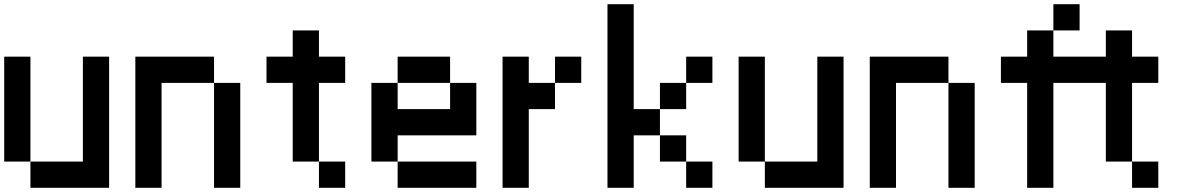

<svg xmlns="http://www.w3.org/2000/svg" viewBox="-20 -895 5665 915"><path d="M0 -125V-625H125V-125ZM500 0H125V-125H375V-625H500Z M625 0V-625H1000V-500H750V0ZM1125 0H1000V-500H1125Z M1250 -500V-625H1375V-750H1500V-625H1625V-500H1500V-125H1375V-500ZM1500 -125H1625V0H1500Z M1750 -125V-500H1875V-375H2125V-500H2250V-250H1875V-125ZM1875 -125H2250V0H1875ZM1875 -500V-625H2125V-500Z M2375 0V-625H2500V-500H2625V-375H2500V0ZM2625 -500V-625H2750V-500Z M2875 0V-875H3000V-375H3125V-250H3000V0ZM3125 -250H3250V-125H3125ZM3125 -375V-500H3250V-375ZM3250 -125H3375V0H3250ZM3250 -500V-625H3375V-500Z M3500 -125V-625H3625V-125ZM4000 0H3625V-125H3875V-625H4000Z M4125 0V-625H4500V-500H4250V0ZM4625 0H4500V-500H4625Z M4750 -500V-625H4875V-750H5000V-625H5125V-500H5000V0H4875V-500ZM5000 -750V-875H5125V-750Z M5125 -500V-625H5250V-750H5375V-625H5500V-500H5375V-125H5250V-500ZM5375 -125H5500V0H5375Z"/></svg>

Font: Galmuri7 Regular
Style: Regular
Weight: 400
Designer: Lee Minseo (quiple)
Version: Version 2.399;hotconv 1.1.1;makeotfexe 2.6.0 DEVELOPMENT